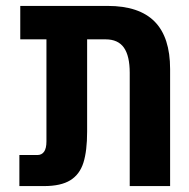

<svg xmlns="http://www.w3.org/2000/svg" viewBox="-20 -629 640 649"><path d="M337 -496H274.5V-184Q274.5 -119 262 -79.2Q249.5 -39.5 217.8 -19.8Q186 0 128.5 0H45.5V-105H106.5Q121 -105 129 -116.2Q137 -127.5 137 -151V-496H48.5V-609H344Q450.5 -609 502.8 -556Q555 -503 555 -395.5V0H418.5V-383Q418.5 -440 398.8 -468Q379 -496 337 -496Z"/></svg>

Font: JuliaMono
Style: Bold
Weight: 700
Monospace: yes
Designer: cormullion
Foundry: corm
Version: Version 0.055; ttfautohint (v1.8.4)